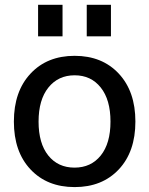

<svg xmlns="http://www.w3.org/2000/svg" viewBox="-20 -760 613 790"><path d="M105.5 -63Q37.1 -135.7 37.1 -259.8Q37.1 -383.8 105.5 -457Q173.8 -530.3 287.1 -530.3Q400.4 -530.3 468.8 -457Q537.1 -383.8 537.1 -259.8Q537.1 -135.7 468.8 -63Q400.4 9.8 287.1 9.8Q173.8 9.8 105.5 -63ZM136.7 -610.4V-740.2H237.3V-610.4ZM179.2 -399.9Q138.7 -349.6 138.7 -259.8Q138.7 -169.9 178.7 -120.1Q218.8 -70.3 286.6 -70.3Q354.5 -70.3 394.5 -120.1Q434.6 -169.9 434.6 -259.8Q434.6 -349.6 394.5 -399.9Q354.5 -450.2 287.1 -450.2Q219.7 -450.2 179.2 -399.9ZM336.9 -610.4V-740.2H436.5V-610.4Z"/></svg>

Font: GenEi M Gothic v2 Medium
Style: Regular
Weight: 500
Version: Version 2.0